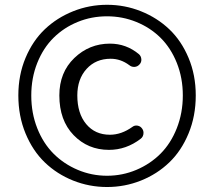

<svg xmlns="http://www.w3.org/2000/svg" viewBox="-20 -750 871 782"><path d="M54.7 -361.3Q54.7 -444.3 84 -514.2Q113.3 -584 162.6 -630.9Q211.9 -677.7 277.8 -704.1Q343.8 -730.5 416 -730.5Q488.3 -730.5 554.2 -704.1Q620.1 -677.7 669.4 -630.9Q718.8 -584 748 -514.2Q777.3 -444.3 777.3 -361.3Q777.3 -277.3 748 -206.5Q718.8 -135.7 669.4 -88.4Q620.1 -41 554.2 -14.6Q488.3 11.7 416 11.7Q343.8 11.7 277.8 -14.6Q211.9 -41 162.6 -88.4Q113.3 -135.7 84 -206.5Q54.7 -277.3 54.7 -361.3ZM416 -34.2Q478.5 -34.2 535.2 -58.1Q591.8 -82 633.8 -124Q675.8 -166 700.2 -228Q724.6 -290 724.6 -361.3Q724.6 -432.6 700.2 -493.7Q675.8 -554.7 633.8 -596.2Q591.8 -637.7 535.2 -660.6Q478.5 -683.6 416 -683.6Q352.5 -683.6 296.4 -660.6Q240.2 -637.7 198.2 -596.2Q156.2 -554.7 131.8 -493.7Q107.4 -432.6 107.4 -360.8Q107.4 -289.1 131.8 -227.5Q156.2 -166 198.2 -124Q240.2 -82 296.9 -58.1Q353.5 -34.2 416 -34.2ZM423.8 -139.6Q337.9 -139.6 279.8 -199.7Q221.7 -259.8 221.7 -361.3Q221.7 -455.1 282.7 -513.7Q343.8 -572.3 427.7 -572.3Q494.1 -572.3 545.9 -529.3Q554.7 -521.5 555.7 -508.8Q556.6 -496.1 547.9 -487.3Q540 -478.5 528.3 -477.5Q516.6 -476.6 506.8 -484.4Q471.7 -510.7 430.7 -510.7Q370.1 -510.7 332.5 -469.2Q294.9 -427.7 294.9 -361.3Q294.9 -288.1 331.1 -244.6Q367.2 -201.2 427.7 -201.2Q474.6 -201.2 519.5 -233.4Q528.3 -240.2 540 -238.3Q551.8 -236.3 558.6 -226.6Q564.5 -218.8 564.5 -209Q564.5 -193.4 552.7 -184.6Q494.1 -139.6 423.8 -139.6Z"/></svg>

Font: Gen Jyuu Gothic P Regular
Style: Regular
Weight: 400
Designer: [Source Han Sans]
Ryoko NISHIZUKA  (kana & ideographs); Paul D. Hunt (Latin, Greek & Cyrillic); Wenlong ZHANG  (bopomofo
Version: Version 1.002.20150607